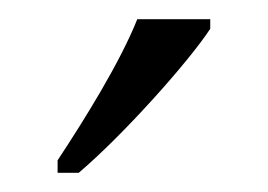

<svg xmlns="http://www.w3.org/2000/svg" viewBox="-20 -786 279 200"><path d="M40 -619V-606H62C108 -645 176 -721 199 -756V-766H123C105 -721 69 -663 40 -619Z"/></svg>

Font: Noto Serif Sinhala SemiCondensed Light
Style: Regular
Weight: 300
Width: 4
Designer: Jelle Bosma - Monotype Design Team
Foundry: Monotype Imaging Inc.
Version: Version 2.007